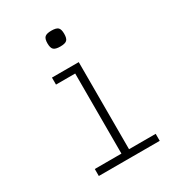

<svg xmlns="http://www.w3.org/2000/svg" viewBox="-200 -971 1000 1092"><g transform="rotate(-30 300.0 -425.5)"><path d="M301 0V-603L332 -572H175V-618H351V0ZM126 0V-46H526V0ZM305 -747Q274 -747 262 -758Q250 -769 250 -799Q250 -829 262 -840Q274 -851 305 -851Q337 -851 348.5 -840Q360 -829 360 -799Q360 -769 348.5 -758Q337 -747 305 -747Z"/></g></svg>

Font: Victor Mono Thin
Style: Regular
Weight: 100
Monospace: yes
Designer: Rune Bjørnerås
Version: Version 1.561;gftools[0.9.30]